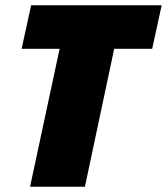

<svg xmlns="http://www.w3.org/2000/svg" viewBox="-20 -708 633 728"><path d="M94 0 206 -523H62L98 -688H593L557 -523H413L302 0Z"/></svg>

Font: Saira Semi Condensed Black
Style: Italic
Weight: 900
Width: 4
Italic angle: -12°
Designer: Hector Gatti with collaboration of the Omnibus-Type team
Foundry: Omnibus-Type
Version: Version 1.001; ttfautohint (v1.8)